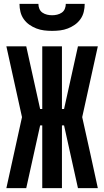

<svg xmlns="http://www.w3.org/2000/svg" viewBox="-20 -975 540 995"><path d="M487 0H384L312 -325H301V0H199V-325H188L116 0H13L94 -368L13 -735H116L188 -410H199V-735H301V-410H312L384 -735H487L406 -368L448 -179ZM250 -815Q229 -815 208.5 -817.5Q188 -820 168.5 -827.5Q149 -835 132 -847Q115 -859 103 -876Q91 -893 86 -913.5Q81 -934 81 -955H179Q179 -942 184 -929.5Q189 -917 200 -909.5Q211 -902 224 -899Q237 -896 250 -896Q263 -896 276 -899Q289 -902 300 -909.5Q311 -917 316 -929.5Q321 -942 321 -955H419Q419 -934 414 -913.5Q409 -893 397 -876Q385 -859 368 -847Q351 -835 331.5 -827.5Q312 -820 291.5 -817.5Q271 -815 250 -815Z"/></svg>

Font: Iosevka SS18 Heavy
Style: Regular
Weight: 900
Monospace: yes
Designer: Belleve Invis
Foundry: Belleve Invis
Version: Version 25.1.1; ttfautohint (v1.8.4)